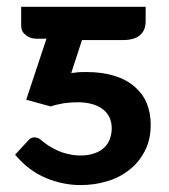

<svg xmlns="http://www.w3.org/2000/svg" viewBox="-20 -533 490 558"><path d="M218.3 -416.5 187 -320.8Q190.4 -320.8 197.5 -321.8Q204.6 -322.8 208.5 -323.2Q215.3 -323.7 230 -323.7Q276.9 -323.7 313 -312.5Q347.7 -301.8 371.6 -280.8Q396 -259.3 406.7 -232.4Q418 -204.1 418 -171.4Q418 -126.5 400.9 -94.2Q383.3 -60.1 355 -38.6Q325.2 -15.6 290 -5.9Q254.4 4.9 213.9 4.9Q163.1 4.9 113.8 -15.6Q63 -36.6 23.9 -83.5L59.6 -122.1Q65.4 -129.4 70.8 -131.8Q75.2 -133.8 80.6 -133.8Q85.4 -133.8 91.3 -131.3Q96.7 -128.9 100.6 -125Q111.3 -116.2 120.1 -110.4Q127.4 -105 146 -96.2Q161.1 -88.9 178.2 -85.4Q195.8 -81.1 213.9 -81.1Q237.3 -81.1 254.4 -87.4Q272 -93.3 283.2 -104.5Q293.9 -114.3 299.3 -129.4Q304.7 -144 304.7 -159.7Q304.7 -196.3 277.8 -216.3Q251 -235.8 205.6 -235.8Q187 -235.8 165 -232.9Q142.6 -229 127.4 -223.6L56.2 -243.2L115.2 -420.9Q112.8 -420.4 108.4 -420.4H101.6H89.4Q75.7 -420.4 67.4 -423.8Q58.6 -427.2 52.7 -433.1Q45.9 -439 43.9 -444.8Q41.5 -452.1 41.5 -458V-513.2H403.3V-471.7Q403.3 -445.8 388.2 -432.1Q372.6 -416.5 335.4 -416.5Z"/></svg>

Font: Lato-SemiBold
Style: Bold
Weight: 500
Designer: Lukasz Dziedzic with Adam Twardoch and Botio Nikoltchev
Foundry: tyPoland Lukasz Dziedzic
Version: ""